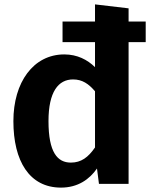

<svg xmlns="http://www.w3.org/2000/svg" viewBox="-20 -838 696 875"><path d="M566 -740V-800L413 -818V-740H265V-646H413V-532C378 -566 332 -590 273 -590C132 -590 41 -463 41 -286C41 -104 114 17 258 17C335 17 388 -21 422 -70L431 0H566V-646H644V-740ZM303 -97C242 -97 201 -143 201 -286C201 -420 246 -476 313 -476C355 -476 384 -456 413 -422V-166C382 -121 350 -97 303 -97Z"/></svg>

Font: Glow Sans TC Normal
Style: Bold
Weight: 700
Designer: Ryoko NISHIZUKA (kana, bopomofo & ideographs); Paul D. Hunt (Latin, Greek & Cyrillic); Sandoll Communications, Soo-young
Version: Version 0.93